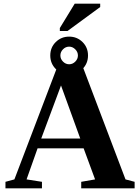

<svg xmlns="http://www.w3.org/2000/svg" viewBox="-20 -1028 762 1048"><path d="M209 -35.6V0H9.8V-35.6L58.6 -48.8L291.5 -660.2H433.1L665 -48.8L714.8 -35.6V0H423.3V-35.6L499 -48.8L436.5 -218.3H185.1L125 -48.8ZM313 -561.5 205.1 -272H418ZM357.4 -621.1Q314.9 -621.1 284.7 -651.1Q254.4 -681.2 254.4 -725.1Q254.4 -769 284.4 -798.6Q314.5 -828.1 357.4 -828.1Q400.4 -828.1 430.4 -798.6Q460.4 -769 460.4 -725.1Q460.4 -681.6 430.4 -651.4Q400.4 -621.1 357.4 -621.1ZM357.4 -773.4Q338.4 -773.4 324 -759Q309.6 -744.6 309.6 -725.1Q309.6 -706.1 324 -691.7Q338.4 -677.2 357.4 -677.2Q376.5 -677.2 390.9 -691.7Q405.3 -706.1 405.3 -725.1Q405.3 -744.6 390.6 -759Q376 -773.4 357.4 -773.4ZM306.6 -858.9V-875L387.7 -1007.8H526.9V-989.7L348.6 -858.9Z"/></svg>

Font: Liberation Serif
Style: Bold
Weight: 700
Designer: Steve Matteson
Foundry: Ascender Corporation
Version: Version 2.1.5